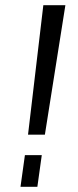

<svg xmlns="http://www.w3.org/2000/svg" viewBox="-20 -720 300 740"><path d="M232 -700 153 -201H88L147 -700ZM141 -122 124 0H59L76 -122Z"/></svg>

Font: Pathway Extreme 8pt Thin 12pt Light
Style: Italic
Weight: 300
Italic angle: -8°
Version: Version 1.001;gftools[0.9.26]